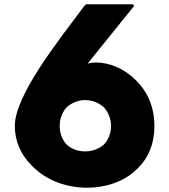

<svg xmlns="http://www.w3.org/2000/svg" viewBox="-20 -852 788 894"><path d="M258 -265C258 -300 270 -330 291 -353C312 -372 343 -386 376 -386C410 -386 441 -373 464 -352C484 -330 497 -300 497 -265C497 -232 485 -202 465 -180C443 -160 411 -147 376 -147C342 -147 312 -159 290 -179C270 -201 258 -231 258 -265ZM380 -832 373 -825C254 -665 49 -410 49 -265C49 -195 77 -132 126 -83L127 -82L134 -75C194 -15 284 22 386 22C470 22 557 -5 617 -64L618 -65L625 -72C670 -117 699 -181 699 -265C699 -356 665 -426 617 -474L610 -481C557 -534 487 -561 428 -561C411 -561 399 -559 388 -556L605 -825L598 -832Z"/></svg>

Font: Hussar Woodtype
Style: Blk
Weight: 900
Foundry: Cannot Into Space Fonts
Version: Version 1.07